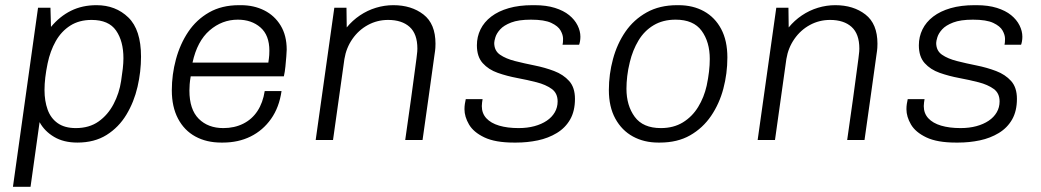

<svg xmlns="http://www.w3.org/2000/svg" viewBox="-20 -541 4022 742"><path d="M30 181 127 -511H175L177 -437Q211 -478 254.5 -499.5Q298 -521 353 -521Q427 -521 476 -473.5Q525 -426 525 -322Q525 -264 511.5 -205.5Q498 -147 468.5 -98Q439 -49 392 -19.5Q345 10 279 10Q226 10 189 -12Q152 -34 133 -69L98 181ZM273 -46Q325 -46 361 -71.5Q397 -97 419 -139Q441 -181 448 -228Q452 -253 454.5 -275.5Q457 -298 457 -316Q457 -382 428.5 -423Q400 -464 334 -464Q286 -464 251.5 -442Q217 -420 195.5 -382Q174 -344 164 -296Q158 -267 155 -241.5Q152 -216 152 -193Q152 -151 164 -117.5Q176 -84 203 -65Q230 -46 273 -46Z M835 10Q778 10 735 -13.5Q692 -37 668 -82.5Q644 -128 644 -192Q644 -253 660 -312Q676 -371 707.5 -418Q739 -465 788 -493Q837 -521 904 -521H911Q961 -521 1001 -501Q1041 -481 1064.5 -442.5Q1088 -404 1088 -349Q1088 -341 1086.5 -323Q1085 -305 1083 -284Q1081 -263 1077 -246H717Q714 -229 713 -215.5Q712 -202 712 -191Q712 -118 748 -82Q784 -46 843 -46Q886 -46 920 -63Q954 -80 975 -112Q996 -144 1003 -189H1068Q1059 -126 1027.5 -81.5Q996 -37 948.5 -13.5Q901 10 841 10ZM724 -299H1017Q1020 -319 1020.5 -328.5Q1021 -338 1021 -345Q1021 -405 986.5 -435Q952 -465 899 -465Q838 -465 790 -423.5Q742 -382 724 -299Z M1200 0 1272 -511H1319L1320 -435Q1342 -462 1371 -481.5Q1400 -501 1433 -511Q1466 -521 1500 -521Q1570 -521 1616.5 -485Q1663 -449 1663 -372Q1663 -365 1662.5 -356Q1662 -347 1659 -328Q1656 -309 1651 -270.5Q1646 -232 1636.5 -166.5Q1627 -101 1613 0H1546Q1560 -96 1568.5 -159Q1577 -222 1582 -259Q1587 -296 1589.5 -315Q1592 -334 1592.5 -341.5Q1593 -349 1593 -353Q1593 -410 1563 -437Q1533 -464 1480 -464Q1438 -464 1402 -444.5Q1366 -425 1342 -390.5Q1318 -356 1311 -313L1267 0Z M1966 10Q1894 10 1852 -10Q1810 -30 1792.5 -60Q1775 -90 1775 -119Q1775 -130 1776.5 -139.5Q1778 -149 1780 -158H1845Q1844 -151 1843 -144.5Q1842 -138 1842 -131Q1842 -103 1859.5 -84Q1877 -65 1909 -55.5Q1941 -46 1984 -46Q2018 -46 2045.5 -53.5Q2073 -61 2093 -74.5Q2113 -88 2124 -107Q2135 -126 2135 -149Q2135 -181 2112 -197.5Q2089 -214 2054 -223Q2019 -232 1979 -239.5Q1939 -247 1903.5 -259.5Q1868 -272 1845.5 -297Q1823 -322 1823 -366Q1823 -399 1837 -427.5Q1851 -456 1878.5 -477Q1906 -498 1946 -509.5Q1986 -521 2038 -521H2046Q2091 -521 2124.5 -510.5Q2158 -500 2179.5 -482.5Q2201 -465 2212 -443Q2223 -421 2223 -399Q2223 -390 2221.5 -381.5Q2220 -373 2218 -368H2154Q2155 -372 2155.5 -377.5Q2156 -383 2156 -391Q2156 -406 2146.5 -423Q2137 -440 2110.5 -452.5Q2084 -465 2032 -465Q1984 -465 1955.5 -454Q1927 -443 1913 -427.5Q1899 -412 1894.5 -397Q1890 -382 1890 -375Q1890 -345 1912.5 -329.5Q1935 -314 1970.5 -305Q2006 -296 2046 -288Q2086 -280 2121.5 -266.5Q2157 -253 2179.5 -228Q2202 -203 2202 -159Q2202 -112 2183.5 -79.5Q2165 -47 2132 -27Q2099 -7 2058.5 1.5Q2018 10 1975 10Z M2524 10Q2469 10 2426 -13.5Q2383 -37 2358 -82.5Q2333 -128 2333 -193Q2333 -254 2349 -313Q2365 -372 2397 -418.5Q2429 -465 2479 -493Q2529 -521 2597 -521H2602Q2658 -521 2700.5 -497.5Q2743 -474 2767 -429Q2791 -384 2791 -319Q2791 -257 2775.5 -198.5Q2760 -140 2728 -93Q2696 -46 2647 -18Q2598 10 2530 10ZM2534 -46Q2583 -46 2619 -68Q2655 -90 2678 -127.5Q2701 -165 2711 -210Q2717 -238 2720 -264Q2723 -290 2723 -313Q2723 -379 2691.5 -422Q2660 -465 2591 -465Q2542 -465 2506 -443.5Q2470 -422 2447.5 -384.5Q2425 -347 2414 -301Q2407 -273 2404 -247Q2401 -221 2401 -198Q2401 -133 2433 -89.5Q2465 -46 2534 -46Z M2908 0 2980 -511H3027L3028 -435Q3050 -462 3079 -481.5Q3108 -501 3141 -511Q3174 -521 3208 -521Q3278 -521 3324.5 -485Q3371 -449 3371 -372Q3371 -365 3370.5 -356Q3370 -347 3367 -328Q3364 -309 3359 -270.5Q3354 -232 3344.5 -166.5Q3335 -101 3321 0H3254Q3268 -96 3276.5 -159Q3285 -222 3290 -259Q3295 -296 3297.5 -315Q3300 -334 3300.5 -341.5Q3301 -349 3301 -353Q3301 -410 3271 -437Q3241 -464 3188 -464Q3146 -464 3110 -444.5Q3074 -425 3050 -390.5Q3026 -356 3019 -313L2975 0Z M3674 10Q3602 10 3560 -10Q3518 -30 3500.5 -60Q3483 -90 3483 -119Q3483 -130 3484.5 -139.5Q3486 -149 3488 -158H3553Q3552 -151 3551 -144.5Q3550 -138 3550 -131Q3550 -103 3567.5 -84Q3585 -65 3617 -55.5Q3649 -46 3692 -46Q3726 -46 3753.5 -53.5Q3781 -61 3801 -74.5Q3821 -88 3832 -107Q3843 -126 3843 -149Q3843 -181 3820 -197.5Q3797 -214 3762 -223Q3727 -232 3687 -239.5Q3647 -247 3611.5 -259.5Q3576 -272 3553.5 -297Q3531 -322 3531 -366Q3531 -399 3545 -427.5Q3559 -456 3586.5 -477Q3614 -498 3654 -509.5Q3694 -521 3746 -521H3754Q3799 -521 3832.5 -510.5Q3866 -500 3887.5 -482.5Q3909 -465 3920 -443Q3931 -421 3931 -399Q3931 -390 3929.5 -381.5Q3928 -373 3926 -368H3862Q3863 -372 3863.5 -377.5Q3864 -383 3864 -391Q3864 -406 3854.5 -423Q3845 -440 3818.5 -452.5Q3792 -465 3740 -465Q3692 -465 3663.5 -454Q3635 -443 3621 -427.5Q3607 -412 3602.5 -397Q3598 -382 3598 -375Q3598 -345 3620.5 -329.5Q3643 -314 3678.5 -305Q3714 -296 3754 -288Q3794 -280 3829.5 -266.5Q3865 -253 3887.5 -228Q3910 -203 3910 -159Q3910 -112 3891.5 -79.5Q3873 -47 3840 -27Q3807 -7 3766.5 1.5Q3726 10 3683 10Z"/></svg>

Font: Chivo ExtraLight
Style: Italic
Weight: 250
Italic angle: -8.05°
Designer: Hector Gatti
Foundry: Omnibus-Type
Version: Version 2.002